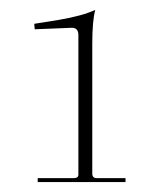

<svg xmlns="http://www.w3.org/2000/svg" viewBox="-20 -599 320 387"><path d="M56 -232V-240H129Q138 -240 138 -247V-528Q138 -543 125 -543L50 -540L49 -551L99 -559Q146 -567 172 -579Q166 -557 166 -511V-249Q166 -240 175 -240H233V-232Z"/></svg>

Font: Arapey Thin-Display
Style: Regular
Weight: 100
Designer: Eduardo Rodriguez Tunni
Foundry: Eduardo Rodriguez Tunni
Version: Version 4.000